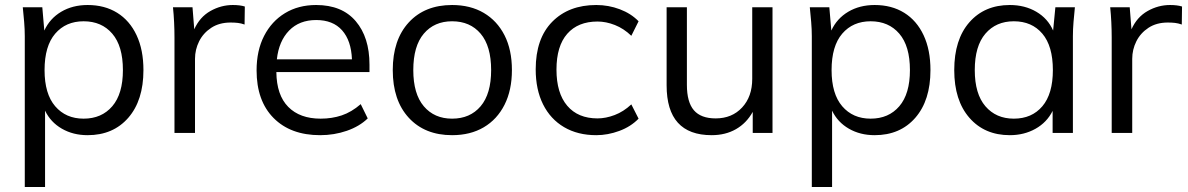

<svg xmlns="http://www.w3.org/2000/svg" viewBox="-20 -531 4747 767"><path d="M79 216V-386Q79 -414 76.5 -443.5Q74 -473 71 -502H149L157 -409Q179 -457 224.5 -484Q270 -511 330 -511Q398 -511 448 -480Q498 -449 525.5 -390.5Q553 -332 553 -251Q553 -130 492.5 -60.5Q432 9 330 9Q272 9 227 -17Q182 -43 160 -89V216ZM314 -57Q386 -57 428.5 -106.5Q471 -156 471 -251Q471 -347 428.5 -396.5Q386 -446 314 -446Q243 -446 200.5 -396.5Q158 -347 158 -251Q158 -156 200.5 -106.5Q243 -57 314 -57Z M677 0V-381Q677 -411 675.5 -442Q674 -473 671 -502H749L756 -414Q778 -463 820.5 -487Q863 -511 910 -511Q939 -511 958 -505L957 -433Q943 -438 930 -439.5Q917 -441 901 -441Q856 -441 824 -420Q792 -399 775.5 -366Q759 -333 759 -296V0Z M1259 9Q1141 9 1073 -59.5Q1005 -128 1005 -250Q1005 -329 1035 -387.5Q1065 -446 1118.5 -478.5Q1172 -511 1243 -511Q1346 -511 1401 -446.5Q1456 -382 1456 -273V-243H1084Q1085 -151 1131.5 -104Q1178 -57 1261 -57Q1306 -57 1345 -70Q1384 -83 1421 -115L1449 -58Q1416 -26 1365.5 -8.5Q1315 9 1259 9ZM1243 -451Q1176 -451 1135 -409Q1094 -367 1086 -294H1386Q1383 -369 1346.5 -410Q1310 -451 1243 -451Z M1786 9Q1677 9 1613 -60.5Q1549 -130 1549 -251Q1549 -372 1613 -441.5Q1677 -511 1786 -511Q1859 -511 1912.5 -479.5Q1966 -448 1995.5 -390Q2025 -332 2025 -251Q2025 -171 1995.5 -112.5Q1966 -54 1912.5 -22.5Q1859 9 1786 9ZM1786 -57Q1858 -57 1900 -106.5Q1942 -156 1942 -251Q1942 -347 1900 -396.5Q1858 -446 1786 -446Q1715 -446 1673 -396.5Q1631 -347 1631 -251Q1631 -156 1673 -106.5Q1715 -57 1786 -57Z M2362 9Q2288 9 2233.5 -23Q2179 -55 2149.5 -114Q2120 -173 2120 -254Q2120 -377 2186 -444Q2252 -511 2362 -511Q2411 -511 2456 -494Q2501 -477 2531 -446L2502 -388Q2472 -417 2436.5 -431Q2401 -445 2367 -445Q2289 -445 2246 -396Q2203 -347 2203 -253Q2203 -159 2246 -108.5Q2289 -58 2367 -58Q2400 -58 2435.5 -71.5Q2471 -85 2502 -114L2531 -57Q2500 -25 2454 -8Q2408 9 2362 9Z M2823 9Q2643 9 2643 -190V-502H2724V-192Q2724 -123 2752 -90.5Q2780 -58 2839 -58Q2904 -58 2944.5 -101.5Q2985 -145 2985 -216V-502H3066V0H2987V-84Q2962 -39 2920 -15Q2878 9 2823 9Z M3223 216V-386Q3223 -414 3220.5 -443.5Q3218 -473 3215 -502H3293L3301 -409Q3323 -457 3368.5 -484Q3414 -511 3474 -511Q3542 -511 3592 -480Q3642 -449 3669.5 -390.5Q3697 -332 3697 -251Q3697 -130 3636.5 -60.5Q3576 9 3474 9Q3416 9 3371 -17Q3326 -43 3304 -89V216ZM3458 -57Q3530 -57 3572.5 -106.5Q3615 -156 3615 -251Q3615 -347 3572.5 -396.5Q3530 -446 3458 -446Q3387 -446 3344.5 -396.5Q3302 -347 3302 -251Q3302 -156 3344.5 -106.5Q3387 -57 3458 -57Z M4014 9Q3913 9 3852.5 -60.5Q3792 -130 3792 -251Q3792 -373 3852.5 -442Q3913 -511 4014 -511Q4074 -511 4120 -484Q4166 -457 4187 -409L4196 -502H4274Q4271 -473 4268.5 -443.5Q4266 -414 4266 -386V0H4185V-88Q4162 -42 4116.5 -16.5Q4071 9 4014 9ZM4030 -57Q4102 -57 4144 -106.5Q4186 -156 4186 -251Q4186 -347 4144 -396.5Q4102 -446 4030 -446Q3959 -446 3916.5 -396.5Q3874 -347 3874 -251Q3874 -156 3916.5 -106.5Q3959 -57 4030 -57Z M4421 0V-381Q4421 -411 4419.5 -442Q4418 -473 4415 -502H4493L4500 -414Q4522 -463 4564.5 -487Q4607 -511 4654 -511Q4683 -511 4702 -505L4701 -433Q4687 -438 4674 -439.5Q4661 -441 4645 -441Q4600 -441 4568 -420Q4536 -399 4519.5 -366Q4503 -333 4503 -296V0Z"/></svg>

Font: Mulish
Style: Regular
Weight: 400
Designer: Vernon Adams
Foundry: Vernon Adams
Version: Version 3.603; ttfautohint (v1.8.3)